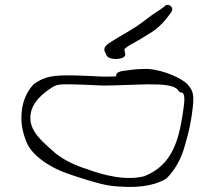

<svg xmlns="http://www.w3.org/2000/svg" viewBox="-20 -741 819 772"><path d="M66 -266C66 -226 78 -187 92 -158C108 -127 145 -95 189 -71C228 -49 271 -36 322 -20C364 -8 405 7 460 9C554 17 620 -3 650 -24C683 -57 709 -102 723 -155C739 -206 753 -272 757 -332C759 -368 751 -383 733 -403C715 -422 646 -459 573 -464C550 -464 527 -463 505 -460L477 -456C456 -454 443 -445 448 -434C427 -433 411 -433 395 -433C349 -435 299 -438 250 -438C176 -438 148 -426 114 -401C83 -367 66 -322 66 -266ZM102 -266C102 -316 134 -351 178 -382C200 -397 205 -402 249 -402C298 -402 343 -399 392 -397C519 -397 660 -415 693 -382C698 -375 703 -368 714 -368C721 -361 722 -350 721 -333C720 -320 718 -304 715 -285C699 -182 675 -77 559 -32C513 -21 465 -25 423 -34C381 -42 341 -57 306 -69C264 -84 225 -106 198 -129C156 -167 102 -209 102 -266ZM403 -530 408 -519C418 -495 493 -501 483 -526L481 -537C480 -540 480 -543 481 -544C486 -549 496 -557 517 -568C540 -581 561 -593 577 -604C612 -623 641 -654 656 -675L669 -693C683 -712 654 -733 640 -714L616 -697C581 -676 548 -645 513 -625C491 -610 425 -575 409 -560C399 -551 397 -541 403 -530Z"/></svg>

Font: Stray Cat
Style: UltExt
Weight: 400
Version: Version 1.0